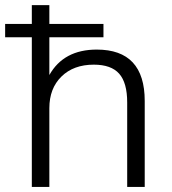

<svg xmlns="http://www.w3.org/2000/svg" viewBox="-34 -739 680 759"><path d="M91.8 0V-591.8H-13.7V-644.5H91.8V-718.8H161.1V-644.5H375V-591.8H161.1V-442.4Q217.8 -543 348.6 -543Q538.1 -543 538.1 -339.8V0H468.8V-334Q468.8 -412.1 437 -447.8Q405.3 -483.4 336.9 -483.4Q256.8 -483.4 209 -436.5Q161.1 -389.6 161.1 -311.5V0Z"/></svg>

Font: Min Sans Light
Style: Regular
Weight: 300
Designer: Jinseong-Kim, NotoSansCJK, Nunito
Foundry: Jinseong-Kim
Version: Version 1.400;Glyphs 3.1.2 (3151)